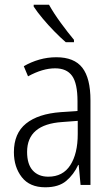

<svg xmlns="http://www.w3.org/2000/svg" viewBox="-20 -785 475 815"><path d="M219 -542Q295 -542 329.5 -497.5Q364 -453 364 -359V0H322L314 -85H312Q293 -44 261 -17Q229 10 172 10Q106 10 72.5 -33Q39 -76 39 -139Q39 -219 90.5 -260.5Q142 -302 238 -309L309 -314V-355Q309 -431 286 -463Q263 -495 214 -495Q161 -495 99 -461L81 -504Q112 -522 147 -532Q182 -542 219 -542ZM244 -267Q95 -257 95 -140Q95 -88 119 -61.5Q143 -35 185 -35Q247 -35 278.5 -84Q310 -133 310 -216V-272ZM188 -765Q208 -729 238 -688Q268 -647 294 -616V-606H259Q237 -625 211 -651.5Q185 -678 161.5 -706Q138 -734 123 -757V-765Z"/></svg>

Font: Noto Sans Gujarati UI Condensed Light
Style: Regular
Weight: 300
Width: 3
Designer: Jelle Bosma - Monotype Design Team, Universal Thirst
Foundry: Monotype Imaging Inc.
Version: Version 2.106; ttfautohint (v1.8.4.7-5d5b)